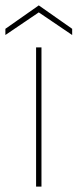

<svg xmlns="http://www.w3.org/2000/svg" viewBox="-63 -693 288 713"><path d="M71 0V-517H91V0ZM-43 -563V-586L81 -673L205 -586V-563L81 -647Z"/></svg>

Font: DM Sans 11pt Thin
Style: Regular
Weight: 250
Version: Version 4.004;gftools[0.9.30]